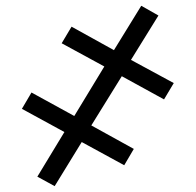

<svg xmlns="http://www.w3.org/2000/svg" viewBox="-20 -633 668 655"><path d="M368.7 -461.9 461.9 -613.3 520.5 -580.1 426.8 -428.7 572.8 -349.6 539.6 -293.9 395.5 -373 291.5 -205.1 436.5 -125 403.8 -69.3 258.8 -148.4 166.5 2 107.4 -30.3 199.7 -182.6 54.7 -261.7 87.4 -317.4 233.4 -237.3 335.9 -406.2 190.4 -485.4 224.1 -542Z"/></svg>

Font: Lunasima
Style: Regular
Weight: 400
Designer: The DocRepair Project, Monotype Design Team
Foundry: Google
Version: Version 2.009